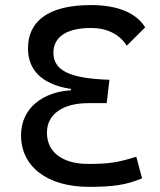

<svg xmlns="http://www.w3.org/2000/svg" viewBox="-20 -723 626 753"><path d="M336.9 -703.1C162.6 -703.1 89.8 -634.8 89.8 -533.7C89.8 -452.6 138.2 -393.1 258.3 -374V-368.7C155.3 -363.8 62.5 -303.7 62.5 -192.4C62.5 -69.8 165 9.8 329.1 9.8C425.8 9.8 474.6 2 537.1 -23.4L514.6 -108.4C443.8 -85.9 406.2 -80.1 326.7 -80.1C225.1 -80.1 164.1 -126 164.1 -202.6C164.1 -276.9 229 -318.4 325.2 -318.4H398.4L409.2 -410.2C251.5 -415 189.5 -447.3 189.5 -516.6C189.5 -571.3 231.9 -613.3 337.4 -613.3C398.4 -613.3 448.2 -589.4 477.1 -543.9L549.3 -615.7C515.1 -671.4 442.9 -703.1 336.9 -703.1Z"/></svg>

Font: Cascadia Code PL
Style: Regular
Weight: 400
Monospace: yes
Designer: Aaron Bell
Foundry: Saja Typeworks
Version: Version 2404.023